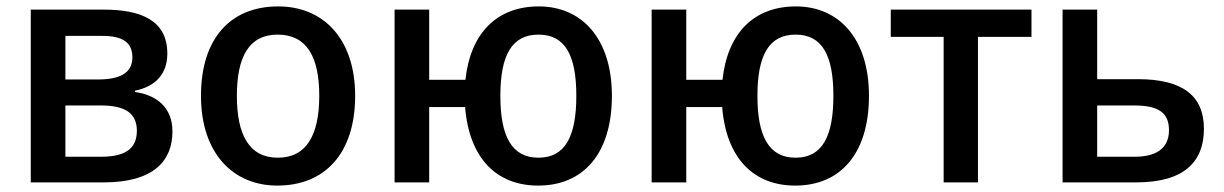

<svg xmlns="http://www.w3.org/2000/svg" viewBox="-20 -569 3819 599"><path d="M502 -402C502 -505 421 -539 303 -539H76V0H304C459 0 518 -67 518 -159C518 -235 467 -273 401 -282V-286C464 -299 502 -337 502 -402ZM393 -390C393 -342 356 -321 284 -321H184V-457H299C364 -457 393 -436 393 -390ZM407 -161C407 -102 366 -80 295 -80H184V-240H294C369 -240 407 -217 407 -161Z M1088 -270C1088 -449 988 -549 848 -549C699 -549 607 -449 607 -270C607 -91 707 10 845 10C994 10 1088 -91 1088 -270ZM719 -270C719 -392 757 -461 846 -461C937 -461 976 -392 976 -270C976 -149 937 -77 847 -77C757 -77 719 -149 719 -270Z M1889 -270C1889 -449 1795 -549 1661 -549C1532 -549 1448 -468 1432 -320H1319V-539H1211V0H1319V-235H1431C1444 -73 1531 10 1659 10C1801 10 1889 -91 1889 -270ZM1541 -270C1541 -397 1577 -461 1660 -461C1743 -461 1778 -397 1778 -270C1778 -143 1743 -77 1660 -77C1577 -77 1541 -143 1541 -270Z M2691 -270C2691 -449 2597 -549 2463 -549C2334 -549 2250 -468 2234 -320H2121V-539H2013V0H2121V-235H2233C2246 -73 2333 10 2461 10C2603 10 2691 -91 2691 -270ZM2343 -270C2343 -397 2379 -461 2462 -461C2545 -461 2580 -397 2580 -270C2580 -143 2545 -77 2462 -77C2379 -77 2343 -143 2343 -270Z M3198 -454V-539H2759V-454H2924V0H3031V-454Z M3403 -322V-539H3295V0H3525C3675 0 3736 -65 3736 -167C3736 -270 3670 -322 3530 -322ZM3627 -163C3627 -103 3583 -80 3520 -80H3403V-240H3518C3589 -240 3627 -221 3627 -163Z"/></svg>

Font: Noto Sans Thai Medium
Style: Regular
Weight: 500
Designer: Monotype Design Team
Foundry: Monotype Imaging Inc.
Version: Version 1.901